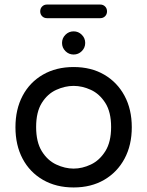

<svg xmlns="http://www.w3.org/2000/svg" viewBox="-20 -815 648 845"><path d="M304 10Q227 10 169 -23.5Q111 -57 79.5 -116.5Q48 -176 48 -255Q48 -334 79.5 -393.5Q111 -453 169 -486.5Q227 -520 304 -520Q381 -520 438.5 -486.5Q496 -453 528 -393.5Q560 -334 560 -255Q560 -176 528 -116.5Q496 -57 438.5 -23.5Q381 10 304 10ZM304 -73Q342 -73 380 -91Q418 -109 443.5 -149.5Q469 -190 469 -256Q469 -322 443.5 -362Q418 -402 380 -419.5Q342 -437 304 -437Q266 -437 227.5 -419.5Q189 -402 164 -362Q139 -322 139 -256Q139 -190 164 -149.5Q189 -109 227.5 -91Q266 -73 304 -73ZM304 -575Q283 -575 268 -590Q253 -605 253 -626Q253 -647 268 -662Q283 -677 304 -677Q325 -677 340 -662Q355 -647 355 -626Q355 -605 340 -590Q325 -575 304 -575ZM187 -735Q174 -735 165.5 -743.5Q157 -752 157 -765Q157 -778 165.5 -786.5Q174 -795 187 -795H421Q434 -795 442.5 -786.5Q451 -778 451 -765Q451 -752 442.5 -743.5Q434 -735 421 -735Z"/></svg>

Font: Varela Round
Style: Regular
Weight: 400
Designer: Joe Prince, Avraham Cornfeld
Foundry: Joe Prince, Avraham Cornfeld
Version: Version 3.010; ttfautohint (v1.8.4.7-5d5b)